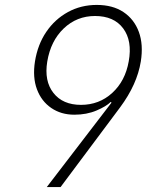

<svg xmlns="http://www.w3.org/2000/svg" viewBox="-20 -760 640 780"><path d="M170 0 433 -343 430 -346Q412 -328 372 -311Q332 -294 282 -294Q228 -294 188 -321.5Q148 -349 130 -397.5Q112 -446 122 -510Q133 -579 168 -630.5Q203 -682 256 -711Q309 -740 373 -740Q438 -740 481.5 -711Q525 -682 544 -630.5Q563 -579 552 -510Q537 -417 468 -324L226 0ZM309 -334Q383 -334 436 -382.5Q489 -431 503 -511Q518 -594 480.5 -644.5Q443 -695 366 -695Q292 -695 239 -644.5Q186 -594 172 -510Q159 -431 197 -382.5Q235 -334 309 -334Z"/></svg>

Font: NKDuy Mono Thin
Style: Italic
Weight: 100
Italic angle: -9°
Monospace: yes
Designer: NKDuy
Foundry: NKDuy
Version: Version 2.251; ttfautohint (v1.8.4.7-5d5b)